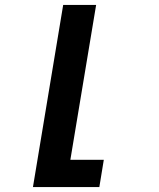

<svg xmlns="http://www.w3.org/2000/svg" viewBox="-20 -540 640 775"><path d="M113 215 235 -520H368L264 105H399L381 215Z"/></svg>

Font: Iosevka XBd Ex Obl
Style: Regular
Weight: 800
Width: 7
Italic angle: -9°
Monospace: yes
Designer: Belleve Invis
Foundry: Belleve Invis
Version: Version 32.5.0; ttfautohint (v1.8.4)